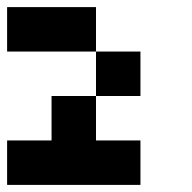

<svg xmlns="http://www.w3.org/2000/svg" viewBox="-20 -1020 540 540"><path d="M0 -500V-625H125V-750H250V-625H375V-500ZM0 -875V-1000H250V-875ZM250 -875H375V-750H250Z"/></svg>

Font: Galmuri7 Regular
Style: Regular
Weight: 400
Designer: Lee Minseo (quiple)
Version: Version 2.399;hotconv 1.1.1;makeotfexe 2.6.0 DEVELOPMENT